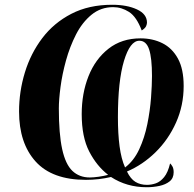

<svg xmlns="http://www.w3.org/2000/svg" viewBox="-20 -745 815 806"><path d="M596 41Q512 41 446 -2Q395 10 341 10Q199 10 129.5 -67Q60 -144 60 -277Q60 -361 84.5 -441Q109 -521 157.5 -585Q206 -649 279.5 -687Q353 -725 451 -725Q513 -725 555 -705.5Q597 -686 597 -650Q597 -644 593.5 -635.5Q590 -627 575 -617Q553 -675 521.5 -695Q490 -715 455 -715Q403 -715 364 -683Q325 -651 299 -600Q273 -549 257 -491Q241 -433 234 -379.5Q227 -326 227 -290Q227 -183 241 -119Q255 -55 284 -27.5Q313 0 357 0Q372 0 393.5 -3Q415 -6 434 -11Q386 -48 354.5 -109Q323 -170 323 -266Q323 -353 351.5 -425Q380 -497 435.5 -540.5Q491 -584 570 -584Q621 -584 662 -563.5Q703 -543 727 -499Q751 -455 751 -384Q751 -302 719 -230.5Q687 -159 633 -106Q579 -53 513 -25Q528 6 548.5 18.5Q569 31 597 31Q616 31 634.5 24.5Q653 18 669 -1.5Q685 -21 694 -59Q699 -55 704 -46Q709 -37 709 -22Q709 3 692 16.5Q675 30 649 35.5Q623 41 596 41ZM505 -42Q542 -70 564.5 -118.5Q587 -167 598.5 -224Q610 -281 614 -334.5Q618 -388 618 -426Q618 -501 606 -537.5Q594 -574 565 -574Q526 -574 500.5 -489.5Q475 -405 475 -253Q475 -183 482 -130.5Q489 -78 505 -42Z"/></svg>

Font: Noto Serif Display ExtraCondensed Black
Style: Italic
Weight: 900
Width: 2
Italic angle: -12°
Designer: Monotype Design Team
Foundry: Monotype Imaging Inc.
Version: Version 2.009